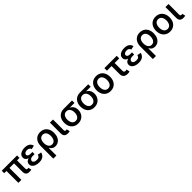

<svg xmlns="http://www.w3.org/2000/svg" viewBox="651 -2758 5166 5166"><g transform="rotate(-45 3234.5 -174.5)"><path d="M532.2 3.4Q460 3.4 426.5 -31Q393.1 -65.4 393.1 -131.3V-516.1H507.3V-151.4Q507.3 -119.1 516.6 -105.5Q525.9 -91.8 550.3 -91.8Q563.5 -91.8 570.3 -92.8Q577.1 -93.8 582.5 -95.7L603 -6.3Q592.3 -2.9 573.7 0.2Q555.2 3.4 532.2 3.4ZM105 0V-516.1H219.2V0ZM19 -452.6V-545.9H601.6V-452.6Z M893.6 9.8Q826.7 9.8 773.4 -9.3Q720.2 -28.3 689.5 -63.7Q658.7 -99.1 658.7 -147.9Q658.7 -173.3 669.2 -197.8Q679.7 -222.2 703.6 -241.9Q727.5 -261.7 768.1 -273.4Q808.6 -285.2 868.2 -285.2H960V-238.3H889.2Q853.5 -238.3 828.1 -227.8Q802.7 -217.3 789.1 -199.5Q775.4 -181.6 775.4 -158.7Q775.4 -125 807.1 -104.5Q838.9 -84 896 -84Q932.6 -84 955.3 -93Q978 -102.1 990.7 -120.6Q1003.4 -139.2 1009.3 -166.5L1117.2 -145.5Q1106.4 -96.7 1078.9 -61.8Q1051.3 -26.9 1005.4 -8.5Q959.5 9.8 893.6 9.8ZM868.2 -263.2Q811 -263.2 772.5 -273.7Q733.9 -284.2 710.9 -302.7Q688 -321.3 678.2 -344.7Q668.5 -368.2 668.5 -393.6Q668.5 -444.3 697.3 -479.7Q726.1 -515.1 776.9 -533.9Q827.6 -552.7 892.6 -552.7Q953.6 -552.7 997.6 -536.4Q1041.5 -520 1069.1 -488.8Q1096.7 -457.5 1108.4 -411.1L1001 -387.7Q991.7 -421.4 965.6 -440.7Q939.5 -460 892.1 -460Q841.8 -460 812.7 -439Q783.7 -418 783.7 -386.2Q783.7 -356.9 810.8 -338.6Q837.9 -320.3 889.2 -320.3H960V-263.2Z M1230.5 204.1V-268.6Q1230.5 -354.5 1261.2 -418.5Q1292 -482.4 1348.6 -517.6Q1405.3 -552.7 1483.4 -552.7Q1560.1 -552.7 1616.7 -518.8Q1673.3 -484.9 1705.1 -421.4Q1736.8 -357.9 1736.8 -269.5Q1736.8 -183.6 1707.5 -120.6Q1678.2 -57.6 1627 -23.7Q1575.7 10.3 1510.3 10.3Q1461.9 10.3 1430.7 -6.1Q1399.4 -22.5 1381.3 -44.9Q1363.3 -67.4 1353.5 -85.9H1347.7V204.1ZM1481 -87.4Q1525.9 -87.4 1555.9 -111.6Q1585.9 -135.7 1601.3 -177.7Q1616.7 -219.7 1616.7 -272.9Q1616.7 -325.2 1602.1 -366.2Q1587.4 -407.2 1557.4 -430.9Q1527.3 -454.6 1481.9 -454.6Q1438.5 -454.6 1408 -432.1Q1377.4 -409.7 1361.6 -368.9Q1345.7 -328.1 1345.7 -272.9Q1345.7 -218.8 1361.3 -176.8Q1377 -134.8 1407.2 -111.1Q1437.5 -87.4 1481 -87.4Z M1994.1 3.4Q1921.4 3.4 1886.5 -31Q1851.6 -65.4 1851.6 -131.3V-545.9H1968.8V-152.3Q1968.8 -120.6 1977.8 -106.9Q1986.8 -93.3 2011.7 -93.3Q2024.4 -93.3 2031.2 -94.2Q2038.1 -95.2 2043.9 -97.2L2064.5 -6.3Q2052.7 -2.9 2033.9 0.2Q2015.1 3.4 1994.1 3.4Z M2377 11.2Q2298.3 11.2 2240.2 -23.9Q2182.1 -59.1 2150.6 -122.1Q2119.1 -185.1 2119.1 -269Q2119.1 -353 2150.9 -415Q2182.6 -477.1 2240.5 -511.5Q2298.3 -545.9 2377 -545.9H2692.4V-452.6H2453.6L2377 -448.7Q2329.6 -448.7 2299.1 -425.3Q2268.6 -401.9 2253.4 -361.1Q2238.3 -320.3 2238.3 -269Q2238.3 -218.3 2253.4 -176.5Q2268.6 -134.8 2299.1 -110.4Q2329.6 -85.9 2377 -85.9Q2423.8 -85.9 2454.8 -110.6Q2485.8 -135.3 2501 -176.8Q2516.1 -218.3 2516.1 -269Q2516.1 -320.3 2501 -361.1Q2485.8 -401.9 2454.8 -425.3Q2423.8 -448.7 2377 -448.7V-477.5Q2434.6 -477.5 2481.9 -463.4Q2529.3 -449.2 2563.5 -420.7Q2597.7 -392.1 2616.2 -349.4Q2634.8 -306.6 2634.8 -250Q2634.8 -175.3 2603 -116.2Q2571.3 -57.1 2513.2 -22.9Q2455.1 11.2 2377 11.2Z M2994.1 11.2Q2915.5 11.2 2857.4 -23.9Q2799.3 -59.1 2767.8 -122.1Q2736.3 -185.1 2736.3 -269Q2736.3 -353 2768.1 -415Q2799.8 -477.1 2857.7 -511.5Q2915.5 -545.9 2994.1 -545.9H3309.6V-452.6H3070.8L2994.1 -448.7Q2946.8 -448.7 2916.3 -425.3Q2885.7 -401.9 2870.6 -361.1Q2855.5 -320.3 2855.5 -269Q2855.5 -218.3 2870.6 -176.5Q2885.7 -134.8 2916.3 -110.4Q2946.8 -85.9 2994.1 -85.9Q3041 -85.9 3072 -110.6Q3103 -135.3 3118.2 -176.8Q3133.3 -218.3 3133.3 -269Q3133.3 -320.3 3118.2 -361.1Q3103 -401.9 3072 -425.3Q3041 -448.7 2994.1 -448.7V-477.5Q3051.8 -477.5 3099.1 -463.4Q3146.5 -449.2 3180.7 -420.7Q3214.8 -392.1 3233.4 -349.4Q3252 -306.6 3252 -250Q3252 -175.3 3220.2 -116.2Q3188.5 -57.1 3130.4 -22.9Q3072.3 11.2 2994.1 11.2Z M3611.3 11.2Q3532.7 11.2 3474.9 -23.9Q3417 -59.1 3385.3 -122.6Q3353.5 -186 3353.5 -270Q3353.5 -355 3385.3 -418.7Q3417 -482.4 3474.9 -517.6Q3532.7 -552.7 3611.3 -552.7Q3689.5 -552.7 3747.6 -517.6Q3805.7 -482.4 3837.4 -418.7Q3869.1 -355 3869.1 -270Q3869.1 -186 3837.4 -122.6Q3805.7 -59.1 3747.6 -23.9Q3689.5 11.2 3611.3 11.2ZM3611.3 -85.9Q3658.2 -85.9 3689.2 -110.8Q3720.2 -135.7 3735.4 -177.7Q3750.5 -219.7 3750.5 -270.5Q3750.5 -321.3 3735.4 -363.5Q3720.2 -405.8 3689.2 -430.7Q3658.2 -455.6 3611.3 -455.6Q3564 -455.6 3533.4 -430.7Q3502.9 -405.8 3487.8 -363.8Q3472.7 -321.8 3472.7 -270.5Q3472.7 -219.7 3487.8 -177.7Q3502.9 -135.7 3533.4 -110.8Q3564 -85.9 3611.3 -85.9Z M4259.8 7.3Q4183.1 7.3 4141.6 -31.2Q4100.1 -69.8 4100.1 -140.6V-448.7H3924.3V-545.9H4392.6V-448.7H4217.3V-150.9Q4217.3 -119.1 4230.7 -104.7Q4244.1 -90.3 4274.4 -90.3Q4283.2 -90.3 4297.1 -92.3Q4311 -94.2 4320.3 -96.2L4339.4 -3.9Q4321.3 1.5 4300.5 4.4Q4279.8 7.3 4259.8 7.3Z M4682.6 9.8Q4615.7 9.8 4562.5 -9.3Q4509.3 -28.3 4478.5 -63.7Q4447.8 -99.1 4447.8 -147.9Q4447.8 -173.3 4458.3 -197.8Q4468.8 -222.2 4492.7 -241.9Q4516.6 -261.7 4557.1 -273.4Q4597.7 -285.2 4657.2 -285.2H4749V-238.3H4678.2Q4642.6 -238.3 4617.2 -227.8Q4591.8 -217.3 4578.1 -199.5Q4564.5 -181.6 4564.5 -158.7Q4564.5 -125 4596.2 -104.5Q4627.9 -84 4685.1 -84Q4721.7 -84 4744.4 -93Q4767.1 -102.1 4779.8 -120.6Q4792.5 -139.2 4798.3 -166.5L4906.2 -145.5Q4895.5 -96.7 4867.9 -61.8Q4840.3 -26.9 4794.4 -8.5Q4748.5 9.8 4682.6 9.8ZM4657.2 -263.2Q4600.1 -263.2 4561.5 -273.7Q4522.9 -284.2 4500 -302.7Q4477.1 -321.3 4467.3 -344.7Q4457.5 -368.2 4457.5 -393.6Q4457.5 -444.3 4486.3 -479.7Q4515.1 -515.1 4565.9 -533.9Q4616.7 -552.7 4681.6 -552.7Q4742.7 -552.7 4786.6 -536.4Q4830.6 -520 4858.2 -488.8Q4885.7 -457.5 4897.5 -411.1L4790 -387.7Q4780.8 -421.4 4754.6 -440.7Q4728.5 -460 4681.2 -460Q4630.9 -460 4601.8 -439Q4572.8 -418 4572.8 -386.2Q4572.8 -356.9 4599.9 -338.6Q4627 -320.3 4678.2 -320.3H4749V-263.2Z M5019.5 204.1V-268.6Q5019.5 -354.5 5050.3 -418.5Q5081.1 -482.4 5137.7 -517.6Q5194.3 -552.7 5272.5 -552.7Q5349.1 -552.7 5405.8 -518.8Q5462.4 -484.9 5494.1 -421.4Q5525.9 -357.9 5525.9 -269.5Q5525.9 -183.6 5496.6 -120.6Q5467.3 -57.6 5416 -23.7Q5364.7 10.3 5299.3 10.3Q5251 10.3 5219.7 -6.1Q5188.5 -22.5 5170.4 -44.9Q5152.3 -67.4 5142.6 -85.9H5136.7V204.1ZM5270 -87.4Q5314.9 -87.4 5345 -111.6Q5375 -135.7 5390.4 -177.7Q5405.8 -219.7 5405.8 -272.9Q5405.8 -325.2 5391.1 -366.2Q5376.5 -407.2 5346.4 -430.9Q5316.4 -454.6 5271 -454.6Q5227.5 -454.6 5197 -432.1Q5166.5 -409.7 5150.6 -368.9Q5134.8 -328.1 5134.8 -272.9Q5134.8 -218.8 5150.4 -176.8Q5166 -134.8 5196.3 -111.1Q5226.6 -87.4 5270 -87.4Z M5874 11.2Q5795.4 11.2 5737.5 -23.9Q5679.7 -59.1 5647.9 -122.6Q5616.2 -186 5616.2 -270Q5616.2 -355 5647.9 -418.7Q5679.7 -482.4 5737.5 -517.6Q5795.4 -552.7 5874 -552.7Q5952.1 -552.7 6010.3 -517.6Q6068.4 -482.4 6100.1 -418.7Q6131.8 -355 6131.8 -270Q6131.8 -186 6100.1 -122.6Q6068.4 -59.1 6010.3 -23.9Q5952.1 11.2 5874 11.2ZM5874 -85.9Q5920.9 -85.9 5951.9 -110.8Q5982.9 -135.7 5998 -177.7Q6013.2 -219.7 6013.2 -270.5Q6013.2 -321.3 5998 -363.5Q5982.9 -405.8 5951.9 -430.7Q5920.9 -455.6 5874 -455.6Q5826.7 -455.6 5796.1 -430.7Q5765.6 -405.8 5750.5 -363.8Q5735.4 -321.8 5735.4 -270.5Q5735.4 -219.7 5750.5 -177.7Q5765.6 -135.7 5796.1 -110.8Q5826.7 -85.9 5874 -85.9Z M6389.6 3.4Q6316.9 3.4 6282 -31Q6247.1 -65.4 6247.1 -131.3V-545.9H6364.3V-152.3Q6364.3 -120.6 6373.3 -106.9Q6382.3 -93.3 6407.2 -93.3Q6419.9 -93.3 6426.8 -94.2Q6433.6 -95.2 6439.5 -97.2L6460 -6.3Q6448.2 -2.9 6429.4 0.2Q6410.6 3.4 6389.6 3.4Z"/></g></svg>

Font: Inter Cardless
Style: Medium
Weight: 500
Designer: Rasmus Andersson
Foundry: rsms
Version: Version 4.001;git-9221beed3